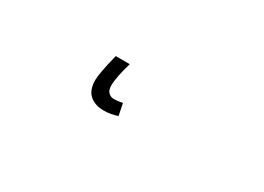

<svg xmlns="http://www.w3.org/2000/svg" viewBox="-18 -107 684 498"><g transform="rotate(30 323.5 142.0)"><path d="M221 153Q221 133 236 73H278Q264 120 264 145Q264 159 271 165.5Q278 172 287 172Q297 172 313 169L320 204Q300 211 279 211Q253 211 237 197Q221 183 221 153Z"/></g></svg>

Font: Nebula Sans Light
Style: Regular
Weight: 300
Italic angle: -9°
Designer: Paul D. Hunt for Adobe (as Source Sans)
Foundry: Nebula Entertainment & Broadcasting LLC
Version: Version 1.010